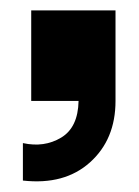

<svg xmlns="http://www.w3.org/2000/svg" viewBox="-20 -829 268 369"><path d="M40 -809H202V-635Q202 -561 153 -517Q104 -473 24 -482V-554Q65 -545 97.5 -564.5Q130 -584 131 -635H40Z"/></svg>

Font: Neutral Face
Style: Bold
Weight: 700
Designer: Vadym Aksieiev
Version: Version 1.039;Fontself Maker 3.5.7